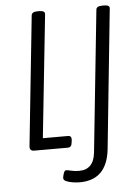

<svg xmlns="http://www.w3.org/2000/svg" viewBox="-59 -747 698 973"><g transform="rotate(-5 290.0 -261.0)"><path d="M307 180Q291 180 271.5 177Q252 174 238.5 168Q225 162 225 152Q225 144 230 128.5Q235 113 243 113Q251 113 268.5 117.5Q286 122 309 122Q383 122 392 36L467 -684Q468 -702 499 -702H507Q538 -702 535 -684L462 26Q445 180 307 180ZM91 0Q67 0 69 -24L138 -684Q140 -702 169 -702H177Q208 -702 206 -684L140 -59H268Q287 -59 285 -37L283 -23Q281 0 262 0Z"/></g></svg>

Font: Asap Condensed Condensed Light
Style: Italic
Weight: 300
Width: 3
Italic angle: -6°
Designer: Pablo Cosgaya
Foundry: Omnibus-Type
Version: Version 3.001; ttfautohint (v1.8.4.7-5d5b)